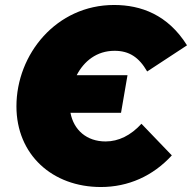

<svg xmlns="http://www.w3.org/2000/svg" viewBox="-20 -732 771 771"><path d="M385 19C495 19 594 -25 670 -108L548 -235C505 -188 456 -164 404 -164C328 -164 276 -210 263 -279H466L492 -430H288C317 -486 368 -528 440 -528C499 -528 538 -502 571 -445L731 -550C654 -673 546 -712 438 -712C206 -712 46 -514 46 -305C46 -111 190 19 385 19Z"/></svg>

Font: Fixel Display Black
Style: Italic
Weight: 900
Italic angle: -10°
Designer: AlfaBravo + MacPaw
Foundry: Kyrylo Tkachov, Marchela Mozhyna, Serhii Makarenko, Maria Weinstein, Zakhar Kryvoshyya
Version: Version 1.210;Glyphs 3.2 (3217)